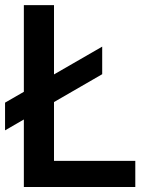

<svg xmlns="http://www.w3.org/2000/svg" viewBox="-27 -748 597 768"><path d="M68.4 0V-727.5H189V-104.5H514.2V0ZM-6.8 -226.6V-337.4L381.8 -561.5V-451.2Z"/></svg>

Font: Inter Cardless Tabular Medium
Style: Regular
Weight: 500
Designer: Rasmus Andersson
Foundry: rsms
Version: Version 4.000;git-4fc901f